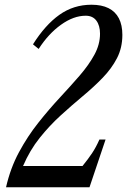

<svg xmlns="http://www.w3.org/2000/svg" viewBox="-20 -792 538 812"><path d="M5.5 0Q24 -81 60.2 -148.2Q96.5 -215.5 141.5 -272.2Q186.5 -329 232.2 -378.2Q278 -427.5 316.8 -472.2Q355.5 -517 379.2 -560.5Q403 -604 403 -649.5Q403 -684 387.5 -704.8Q372 -725.5 342.5 -725.5Q291 -725.5 237.8 -687.2Q184.5 -649 143.5 -585L119.5 -604.5Q171 -686.5 231 -729.2Q291 -772 367 -772Q410 -772 439 -757.5Q468 -743 482.8 -714.5Q497.5 -686 497.5 -644.5Q497.5 -590 474.8 -546Q452 -502 414.2 -463Q376.5 -424 330.2 -385.5Q284 -347 236.8 -304Q189.5 -261 147.8 -208.8Q106 -156.5 77.5 -90H329Q353 -119.5 369.8 -144.8Q386.5 -170 400.5 -202H426.5L358.5 0Z"/></svg>

Font: Libre Caslon Condensed
Style: Italic
Weight: 400
Italic angle: -22.583°
Designer: Pablo Impallari, Rodrigo Fuenzalida, Katja Schimmel, Ertekin Erdin
Foundry: Pablo Impallari, Rodrigo Fuenzalida
Version: Version 2.000;gftools[0.9.33]